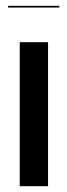

<svg xmlns="http://www.w3.org/2000/svg" viewBox="-20 -640 232 660"><path d="M47.8 -495V0H145.2V-495ZM184 -620H7.8V-614H184Z"/></svg>

Font: Moniqa Black
Style: Regular
Weight: 900
Designer: Rajesh Rajput
Foundry: Rajesh Rajput
Version: Version 1.000